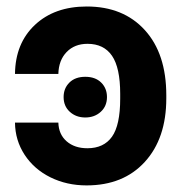

<svg xmlns="http://www.w3.org/2000/svg" viewBox="-20 -558 561 588"><path d="M158.7 -182.6Q159.7 -146.5 184.1 -125.2Q208.5 -104 247.6 -104Q297.9 -104 323 -139.4Q348.1 -174.8 348.1 -255.9V-270.5Q348.1 -350.6 323 -387.2Q297.9 -423.8 248 -423.8Q208.5 -423.8 184.1 -398.7Q159.7 -373.5 158.7 -331.5H25.9Q26.9 -425.3 86.9 -481.7Q147 -538.1 245.6 -538.1Q357.9 -538.1 423.6 -465.8Q489.3 -393.6 489.3 -266.1V-256.8Q489.3 -134.3 423.6 -62.3Q357.9 9.8 245.1 9.8Q184.6 9.8 134.5 -14.9Q84.5 -39.6 55.4 -84Q26.4 -128.4 25.9 -182.6ZM174.8 -260.7Q174.8 -287.6 192.6 -305.2Q210.4 -322.8 241.2 -322.8Q272 -322.8 289.8 -305.2Q307.6 -287.6 307.6 -260.7Q307.6 -232.9 288.6 -215.6Q269.5 -198.2 241.2 -198.2Q212.9 -198.2 193.8 -215.6Q174.8 -232.9 174.8 -260.7Z"/></svg>

Font: Roboto
Style: Bold
Weight: 700
Designer: Google
Version: Version 2.134; 2016; ttfautohint (v1.6)